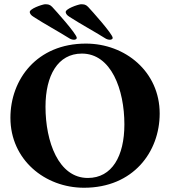

<svg xmlns="http://www.w3.org/2000/svg" viewBox="-20 -869 800 903"><path d="M329 -682C337 -683 341 -686 341 -691C341 -709 241 -820 225 -837C214 -848 206 -849 191 -849C175 -847 117 -827 120 -811C122 -803 126 -797 139 -789C190 -756 253 -722 304 -690C311 -685 320 -682 329 -682ZM498 -682C506 -683 510 -686 510 -691C510 -709 410 -820 394 -837C383 -848 375 -849 360 -849C344 -847 286 -827 289 -811C291 -803 295 -797 308 -789C359 -756 422 -722 473 -690C480 -685 489 -682 498 -682ZM375 14C607 14 731 -155 731 -335C731 -532 569 -664 384 -664C153 -664 29 -495 29 -315C29 -118 191 14 375 14ZM393 -32C255 -32 194 -203 194 -367C194 -514 252 -617 365 -617C503 -617 565 -448 565 -284C565 -135 507 -32 393 -32Z"/></svg>

Font: EB Garamond
Style: Bold
Weight: 700
Designer: Georg Duffner and Octavio Pardo
Foundry: Georg Duffner
Version: Version 1.000;PS 001.000;hotconv 1.0.88;makeotf.lib2.5.64775